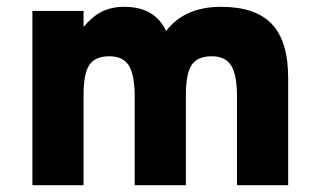

<svg xmlns="http://www.w3.org/2000/svg" viewBox="-20 -543 935 563"><path d="M75 0V-511H225V-464Q251.5 -495.5 279.5 -509.2Q307.5 -523 344 -523Q434.5 -523 467 -452Q521 -523 628 -523Q729.5 -523 777.2 -472.5Q825 -422 825 -314V0H675V-259Q675 -323 658 -350.5Q641 -378 601 -378Q559 -378 542 -352.5Q525 -327 525 -264V0H375V-259Q375 -323 358 -350.5Q341 -378 301 -378Q259 -378 242 -352.5Q225 -327 225 -264V0Z"/></svg>

Font: Overpass Black
Style: Regular
Weight: 900
Designer: Delve Withrington, Dave Bailey, Thomas Jockin
Foundry: Delve Fonts LLC
Version: Version 4.000; ttfautohint (v1.8.3)